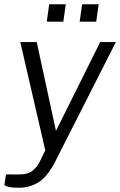

<svg xmlns="http://www.w3.org/2000/svg" viewBox="-32 -714 562 899"><path d="M57.5 165Q16.5 165 2.5 159.2Q-11.5 153.5 -11.5 153.5L-4 102.5L46.5 103Q98 104.5 120.5 85.2Q143 66 153.5 44.5L180 -10L63 -517H140L230 -101L437 -517H510.5L223.5 48.5Q187.5 116 146.8 140.5Q106 165 57.5 165ZM341 -612.5 352.5 -694H430L418.5 -612.5ZM187 -612.5 198.5 -694H276L264.5 -612.5Z"/></svg>

Font: Public Sans Light
Style: Italic
Weight: 300
Italic angle: -8°
Designer: The Public Sans project authors (U.S. Web Design System). Libre Franklin designed by Pablo Impallari and Rodrigo Fuenzal
Version: Version 1.007; ttfautohint (v1.8.1) -l 8 -r 50 -G 200 -x 14 